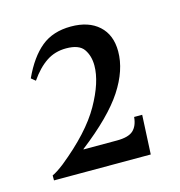

<svg xmlns="http://www.w3.org/2000/svg" viewBox="-66 -793 454 483"><g transform="rotate(-15 161.0 -551.5)"><path d="M254 -472H275L270 -370H18V-383Q23 -385 31.5 -390.5Q40 -396 49 -403Q126 -465 158.5 -522.5Q191 -580 191 -623Q191 -648 179 -665.5Q167 -683 133 -683Q104 -683 81.5 -668Q59 -653 39 -624L28 -633Q51 -683 81.5 -708Q112 -733 159 -733Q205 -733 231.5 -709Q258 -685 258 -642Q258 -593 224 -541Q190 -489 110 -427V-426H197Q227 -426 239.5 -437.5Q252 -449 254 -472Z"/></g></svg>

Font: Bona Nova
Style: Regular
Weight: 400
Designer: Mateusz Machalski
Foundry: Capitalics
Version: Version 4.001; ttfautohint (v1.8.3)